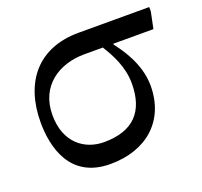

<svg xmlns="http://www.w3.org/2000/svg" viewBox="-92 -575 729 692"><g transform="rotate(-20 272.5 -229.0)"><path d="M221 13C360 13 453 -69 453 -203C453 -290 399 -360 378 -388V-391H532L545 -454V-471H274C118 -471 35 -368 35 -214C35 -122 64 13 221 13ZM338 -391C362 -352 392 -299 392 -234C392 -127 339 -69 226 -69C153 -69 84 -117 84 -224C84 -338 172 -391 267 -391Z"/></g></svg>

Font: STIX Two Text
Style: Regular
Weight: 400
Designer: Ross Mills, John Hudson & Paul Hanslow, Tiro Typeworks Ltd; with prior portions MicroPress Inc., and Coen Hoffman.
Foundry: Tiro Typeworks Ltd
Version: Version 2.13 b171